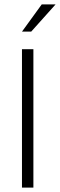

<svg xmlns="http://www.w3.org/2000/svg" viewBox="-20 -854 273 874"><path d="M132 -630V0H80V-630ZM122 -710H80L170 -834H233Z"/></svg>

Font: Ek Mukta ExtraLight
Style: Regular
Weight: 275
Designer: Girish Dalvi and Yashodeep Gholap
Foundry: Ek Type
Version: Version 2.538;PS 1.002;hotconv 16.6.51;makeotf.lib2.5.65220;